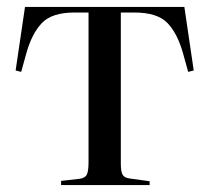

<svg xmlns="http://www.w3.org/2000/svg" viewBox="-20 -533 603 553"><path d="M156 0V-12L209 -18Q225 -20 230 -30Q235 -40 235 -66V-497H195Q130 -497 101 -467Q72 -437 56 -380L41 -326L25 -330L52 -513H511L538 -330L522 -326L507 -380Q491 -437 462 -467Q433 -497 366 -497H328V-62Q328 -39 333 -30Q338 -21 353 -19L411 -11V0Z"/></svg>

Font: Literata 72pt
Style: Regular
Weight: 400
Designer: Latin by Veronika Burian and Jose Scaglione. Greek by Irene Vlachou. Cyrillic by Vera Evstafieva.
Foundry: TypeTogether
Version: Version 3.002